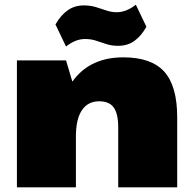

<svg xmlns="http://www.w3.org/2000/svg" viewBox="-20 -797 820 817"><path d="M483 -255Q483 -313 464 -339.5Q445 -366 402 -366Q354 -366 328.5 -328Q303 -290 303 -216L223 -117V-192Q223 -368 296 -460.5Q369 -553 505 -553Q624 -553 679 -492Q734 -431 734 -298V0H483ZM52 -540H261L303 -399V0H52ZM216 -693Q239 -733 268.5 -753.5Q298 -774 337 -774Q364 -774 387.5 -767Q411 -760 432.5 -752.5Q454 -745 477 -745Q497 -745 517.5 -753Q538 -761 558 -777L603 -683Q581 -644 552 -623Q523 -602 482 -602Q455 -602 432.5 -609.5Q410 -617 388.5 -624Q367 -631 342 -631Q321 -631 301 -623Q281 -615 261 -599Z"/></svg>

Font: Pathway Extreme 8pt Thin 12pt Black
Style: Regular
Weight: 900
Version: Version 1.001;gftools[0.9.26]